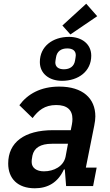

<svg xmlns="http://www.w3.org/2000/svg" viewBox="-20 -999 589 1031"><path d="M502 -912 443 -979 315 -862 358 -814ZM313 -565C401 -565 470 -616 470 -700C470 -762 420 -801 351 -801C263 -801 194 -750 194 -666C194 -604 244 -565 313 -565ZM323 -627C294 -627 277 -640 277 -664C277 -669 279 -680 281 -692C286 -723 308 -739 341 -739C371 -739 387 -726 387 -702C387 -697 385 -686 383 -674C378 -643 356 -627 323 -627ZM167 12C237 12 291 -19 323 -89H328L335 0H480L499 -99H441L486 -324C490 -343 492 -361 492 -374C492 -471 424 -534 298 -534C198 -534 128 -494 84 -434L155 -365C185 -405 219 -435 282 -435C340 -435 369 -409 369 -360C369 -351 368 -340 366 -330L360 -300H265C110 -300 24 -234 24 -121C24 -40 75 12 167 12ZM216 -79C177 -79 150 -97 150 -129C150 -134 150 -144 154 -163C163 -205 197 -227 259 -227H345L332 -157C321 -106 270 -79 216 -79Z"/></svg>

Font: Braiins Sans SemiBold
Style: Italic
Weight: 600
Italic angle: -11.31°
Designer: Mike Abbink, Paul van der Laan, Pieter van Rosmalen, Jiri Chlebus, Lubos Buracinsky
Foundry: Bold Monday, Sudetype
Version: Version 1.000;hotconv 1.0.109;makeotfexe 2.5.65596